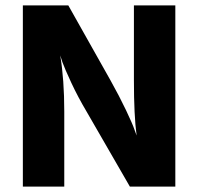

<svg xmlns="http://www.w3.org/2000/svg" viewBox="-20 -694 737 714"><path d="M219 0H65V-674H234L391 -395Q424 -336 448.5 -284.5Q473 -233 480 -212L488 -190Q478 -264 478 -395V-674H632V0H463L302 -279Q270 -333 245.5 -385.5Q221 -438 212 -463L204 -488Q219 -398 219 -279Z"/></svg>

Font: Hind Guntur
Style: Bold
Weight: 700
Designer: Manushi Parikh, Hitesh Malaviya
Foundry: Indian Type Foundry
Version: Version 1.002;PS 1.0;hotconv 1.0.86;makeotf.lib2.5.63406; tt